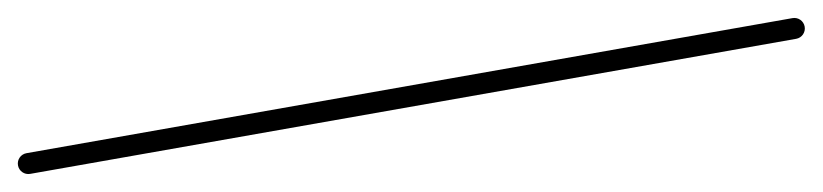

<svg xmlns="http://www.w3.org/2000/svg" viewBox="-32 -137 1174 274"><g transform="rotate(-10 555.0 0.0)"><path d="M0 -15C-8.3 -15 -15 -8.3 -15 0C-15 8.3 -8.3 15 0 15C370 15 740 15 1110 15C1118.3 15 1125 8.3 1125 0C1125 -8.3 1118.3 -15 1110 -15C740 -15 370 -15 0 -15Z"/></g></svg>

Font: FRB American Cursive Just Baseline
Style: Italic
Weight: 400
Italic angle: -25°
Version: Version 2.0;Modular Font Editor K font №1